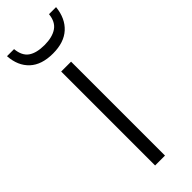

<svg xmlns="http://www.w3.org/2000/svg" viewBox="-267 -749 769 769"><g transform="rotate(-45 117.0 -364.5)"><path d="M144 0H88V-532H144ZM256 -729Q250 -671 214.5 -638.5Q179 -606 116 -606Q52 -606 17 -638.5Q-18 -671 -22 -729H18Q22 -688 46.5 -671Q71 -654 116 -654Q160 -654 186 -671.5Q212 -689 216 -729Z"/></g></svg>

Font: BC Sans Light
Style: Regular
Weight: 300
Designer: Monotype Design Team
Foundry: Monotype Imaging Inc.
Version: Version 2.000;GOOG;noto-source:20170915:90ef993387c0